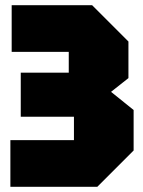

<svg xmlns="http://www.w3.org/2000/svg" viewBox="-20 -720 550 740"><path d="M355 0H20V-180H265V-270H60V-440H245V-520H25V-700H335L475 -560V-419L408 -366L495 -296V-140Z"/></svg>

Font: Tektur Condensed Black
Style: Regular
Weight: 900
Width: 3
Designer: Adam Jagosz
Foundry: Adam Jagosz
Version: Version 1.005;gftools[0.9.30]